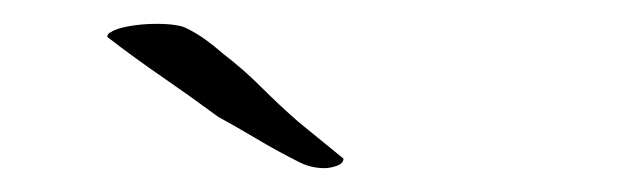

<svg xmlns="http://www.w3.org/2000/svg" viewBox="-20 -572 540 161"><path d="M252 -431Q241 -431 231 -436Q213 -445 194.5 -456Q176 -467 163 -474Q140 -491 116 -507.5Q92 -524 70 -541Q70 -544 73 -545Q77 -548 88 -550Q99 -552 111 -552Q130 -552 137 -548Q145 -544 152 -539Q159 -534 167 -527Q184 -514 199 -499Q214 -484 230 -470L268 -439Q268 -435 262.5 -433Q257 -431 252 -431Z"/></svg>

Font: My Soul
Style: Regular
Weight: 400
Designer: Robert E. Leuschke
Foundry: Robert E. Leuschke
Version: Version 1.010; ttfautohint (v1.8.4.7-5d5b)